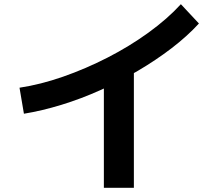

<svg xmlns="http://www.w3.org/2000/svg" viewBox="-20 -822 1040 915"><path d="M73 -404Q173 -419 280.5 -456.5Q388 -494 492.5 -547.5Q597 -601 687.5 -666.5Q778 -732 842 -802L928 -710Q872 -649 797.5 -592Q723 -535 637 -484.5Q551 -434 458.5 -392.5Q366 -351 273 -322.5Q180 -294 94 -280ZM475 73V-500H618V73Z"/></svg>

Font: M PLUS 2 Thin
Style: Bold
Weight: 700
Version: Version 1.001